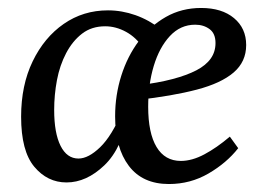

<svg xmlns="http://www.w3.org/2000/svg" viewBox="-20 -449 659 482"><path d="M147 9Q99 9 66 -30.5Q33 -70 33 -156Q33 -235 62 -295Q91 -355 140 -389Q189 -423 251 -423Q286 -423 320 -411Q354 -399 385 -375L339 -329Q322 -355 296.5 -369Q271 -383 244 -383Q210 -383 186 -364.5Q162 -346 146 -315.5Q130 -285 123 -248Q116 -211 116 -173Q116 -115 132 -83Q148 -51 177 -51Q202 -51 231.5 -79.5Q261 -108 287 -170L303 -166Q287 -77 242 -34Q197 9 147 9ZM485 -429Q537 -429 567.5 -403.5Q598 -378 598 -336Q598 -294 566.5 -267Q535 -240 474 -224Q413 -208 324 -198L328 -235Q377 -241 413 -250.5Q449 -260 473 -272.5Q497 -285 509 -302Q521 -319 521 -341Q521 -365 506 -376Q491 -387 470 -387Q433 -387 406.5 -358.5Q380 -330 366 -283.5Q352 -237 352 -181Q352 -115 373 -80Q394 -45 434 -45Q462 -45 493 -61.5Q524 -78 557 -106L578 -77Q549 -40 503.5 -13.5Q458 13 404 13Q338 13 303.5 -32.5Q269 -78 269 -157Q269 -210 284.5 -259Q300 -308 328.5 -346Q357 -384 396.5 -406.5Q436 -429 485 -429Z"/></svg>

Font: Rasa
Style: Italic
Weight: 400
Italic angle: -7.10001°
Designer: Anna Giedrys (Yrsa+Rasa design), David Brezina (Yrsa art-direction, Rasa art-direction, design)
Foundry: Rosetta Type Foundry
Version: Version 2.004